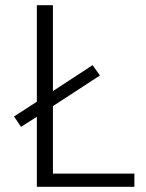

<svg xmlns="http://www.w3.org/2000/svg" viewBox="-20 -720 561 740"><path d="M122 -328V-700H184V-369L337 -469L365 -429L184 -311V-51H498V0H122V-270L61 -231L34 -271Z"/></svg>

Font: Post Grotesk Light
Style: Light
Weight: 300
Version: Version 1.0